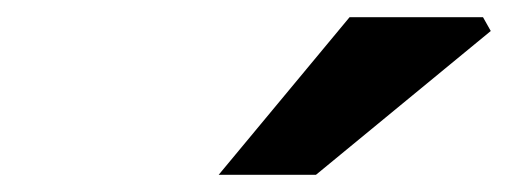

<svg xmlns="http://www.w3.org/2000/svg" viewBox="-20 -773 590 223"><path d="M234 -570 386 -753H541L550 -737L347 -570Z"/></svg>

Font: Source Sans 3 ExtraLight
Style: Bold Italic
Weight: 700
Italic angle: -11°
Version: Version 3.052;hotconv 1.1.0;makeotfexe 2.6.0